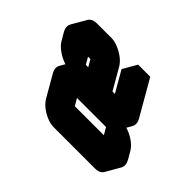

<svg xmlns="http://www.w3.org/2000/svg" viewBox="-214 -915 1121 1121"><g transform="rotate(-45 346.5 -354.5)"><path d="M217 -500 346 -575V-475L217 -400V-60L346 -135V-575Q381 -595 407 -580Q433 -565 433 -525Q433 -552 445 -581.5Q457 -611 477 -636.5Q497 -662 520 -675L563 -700Q597 -720 623.5 -705Q650 -690 650 -650V-530Q650 -504 637.5 -474Q625 -444 605.5 -418.5Q586 -393 563 -380L433 -305V-185L650 -310V-210L433 -85Q399 -65 372.5 -80Q346 -95 346 -135Q346 -109 334 -79Q322 -49 302.5 -23.5Q283 2 260 15L217 40Q182 60 156 45Q130 30 130 -10V-350Q130 -377 142 -406.5Q154 -436 174 -461.5Q194 -487 217 -500ZM563 -600 433 -525V-405L563 -480ZM346 -135Q346 -95 372 -80L286 -130Q260 -145 260 -185ZM650 -310 433 -185 346 -235 563 -360ZM563 -600V-480L476 -530V-650ZM346 -135 217 -60 130 -110 260 -185ZM563 -480 433 -405 346 -455 476 -530ZM623 -705Q597 -720 563 -700L520 -675Q497 -662 477 -636.5Q457 -611 445 -581.5Q433 -552 433 -525L346 -575Q346 -602 358.5 -631.5Q371 -661 390.5 -686.5Q410 -712 433 -725L476 -750Q511 -770 537 -755ZM346 -575V-135L260 -185V-625ZM346 -575 217 -500Q194 -487 174 -461.5Q154 -436 142 -406.5Q130 -377 130 -350V-10Q130 30 156 45L69 -5Q43 -20 43 -60V-400Q43 -427 55 -456.5Q67 -486 87 -511.5Q107 -537 130 -550L260 -625ZM407 -580Q381 -595 346 -575L260 -625Q294 -645 320 -630Z"/></g></svg>

Font: Nabla Normal
Style: Regular
Weight: 400
Designer: Arthur Reinders Folmer
Version: Version 1.000